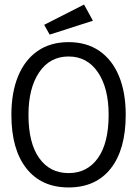

<svg xmlns="http://www.w3.org/2000/svg" viewBox="-20 -812 603 843"><path d="M281 11Q162 11 96 -72.5Q30 -156 30 -308Q30 -406 59.5 -477.5Q89 -549 145 -588Q201 -627 281 -627Q361 -627 417 -588Q473 -549 502.5 -477.5Q532 -406 532 -308Q532 -156 466.5 -72.5Q401 11 281 11ZM281 -52Q363 -52 410 -118Q457 -184 457 -308Q457 -425 410 -494.5Q363 -564 281 -564Q199 -564 152 -494.5Q105 -425 105 -308Q105 -184 152 -118Q199 -52 281 -52ZM198 -660 174 -703 349 -792 388 -721Z"/></svg>

Font: Inconsolata SemiExpanded
Style: Regular
Weight: 400
Width: 6
Monospace: yes
Designer: Raph Levien, Cyreal, Brenton Simpson
Foundry: Raph Levien, Cyreal, Google
Version: Version 3.100; ttfautohint (v1.8.4.7-5d5b)